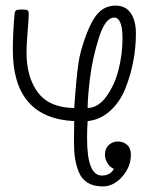

<svg xmlns="http://www.w3.org/2000/svg" viewBox="-20 -657 544 688"><path d="M356 -103Q356 -125 370 -137.5Q384 -150 402 -150Q422 -150 435.5 -138Q449 -126 449 -103Q449 -59 418 -24Q387 11 348 11Q315 11 293.5 -2.5Q272 -16 262 -41.5Q252 -67 248.5 -92Q245 -117 245 -152Q245 -165 245.5 -188.5Q246 -212 246 -223Q26 -234 26 -478Q26 -536 32 -606Q33 -616 37 -619.5Q41 -623 57 -623Q74 -623 78.5 -620Q83 -617 83 -608Q83 -592 79 -544Q75 -496 75 -470Q75 -380 116 -325.5Q157 -271 246 -270Q248 -301 249 -313Q250 -325 253.5 -364.5Q257 -404 262 -436.5Q267 -469 283 -515.5Q299 -562 315.5 -588.5Q332 -615 351.5 -626Q371 -637 394 -637Q430 -637 448.5 -610Q467 -583 467 -537Q467 -487 457.5 -437Q448 -387 429 -339.5Q410 -292 375 -260Q340 -228 294 -223Q292 -193 292 -161Q292 -28 345 -28Q375 -28 388 -52Q374 -58 365 -72.5Q356 -87 356 -103ZM389 -594Q357 -594 334 -520.5Q311 -447 302.5 -377Q294 -307 294 -270Q333 -271 362.5 -313Q392 -355 405.5 -410Q419 -465 419 -519Q419 -594 389 -594Z"/></svg>

Font: Bonbon
Style: Regular
Weight: 400
Designer: Ksenia Erulevich
Foundry: Cyreal (www.cyreal.org)
Version: Version 1.001